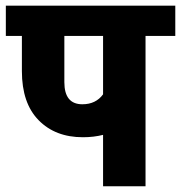

<svg xmlns="http://www.w3.org/2000/svg" viewBox="-35 -651 632 671"><path d="M252.9 -286.6Q299.8 -286.6 325.2 -321.3V-525.4H189.9V-363.8Q189.9 -286.6 252.9 -286.6ZM325.2 0V-179.7Q292.5 -171.4 254.9 -171.4Q158.2 -171.4 99.9 -231Q41.5 -290.5 41.5 -402.3V-525.4H-14.6V-631.3H577.6V-525.4H473.6V0Z"/></svg>

Font: Yantramanav Black
Style: Regular
Weight: 900
Version: Version 1.001;PS 1.0;hotconv 1.0.72;makeotf.lib2.5.5900; ttf